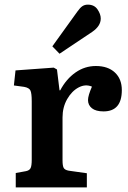

<svg xmlns="http://www.w3.org/2000/svg" viewBox="-20 -809 554 829"><path d="M48 0V-62L92 -70Q107 -73 112 -83Q117 -93 117 -119V-372Q117 -406 111.5 -418Q106 -430 84 -434L40 -440L47 -505L212 -517L226 -509L237 -419H240Q266 -468 306 -496Q346 -524 394 -524Q446 -524 476 -496Q506 -468 506 -420Q506 -328 427 -328Q394 -328 377 -341.5Q360 -355 360 -377Q360 -396 377 -435Q349 -447 319.5 -431.5Q290 -416 270 -381Q250 -346 250 -302V-117Q250 -93 255 -84Q260 -75 277 -72L355 -61V0ZM237 -577 206 -609 314 -759Q326 -776 336 -782.5Q346 -789 359 -789Q387 -789 401 -768.5Q415 -748 415 -729Q415 -697 379 -672Z"/></svg>

Font: Literata 12pt SemiBold
Style: Regular
Weight: 600
Designer: Latin by Veronika Burian and Jose Scaglione. Greek by Irene Vlachou. Cyrillic by Vera Evstafieva.
Foundry: TypeTogether
Version: Version 3.002